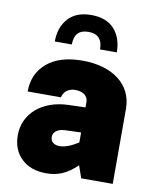

<svg xmlns="http://www.w3.org/2000/svg" viewBox="-87 -852 761 926"><g transform="rotate(10 293.0 -389.0)"><path d="M285.6 -784.2C236.3 -784.2 198.7 -770 172.9 -741.2C146.5 -712.4 133.3 -674.8 133.3 -627.9H216.8C216.8 -677.2 239.7 -701.7 285.6 -701.7C332 -701.7 355 -677.2 355 -627.9H437C437 -674.8 424.3 -712.4 398.4 -741.2C372.6 -770 335 -784.2 285.6 -784.2ZM527.8 -367.7C527.8 -488.3 427.2 -560.1 282.2 -560.1C207.5 -560.1 149.4 -542.5 108.4 -507.8C66.9 -472.7 46.4 -425.8 46.4 -367.7H209.5C213.9 -395 238.3 -415 271.5 -415C304.7 -415 334.5 -399.4 334.5 -367.7V-340.3L251.5 -337.9C123.5 -334 36.1 -258.3 36.1 -152.3C36.1 -104 51.3 -65.9 81.1 -37.6C110.8 -8.8 151.4 5.4 202.6 5.4C258.8 5.4 303.2 -12.7 352.5 -60.1L373.5 0H527.8ZM198.7 -172.4C198.7 -196.3 220.7 -213.4 254.4 -214.8L334.5 -217.8V-168.9C298.8 -146 268.6 -134.8 243.7 -134.8C215.8 -134.8 198.7 -148.9 198.7 -172.4Z"/></g></svg>

Font: Estedad Black
Style: Regular
Weight: 900
Designer: Amin Abedi
Version: Version 7.3